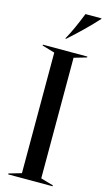

<svg xmlns="http://www.w3.org/2000/svg" viewBox="-140 -972 562 1018"><g transform="rotate(15 141.5 -463.5)"><path d="M19 -5 88 -25V-687L19 -707V-712H263V-707L194 -687V-25L263 -5V0H19ZM195 -927H283V-924Q221 -855 130 -774H125Q160 -837 195 -927Z"/></g></svg>

Font: Nyght Serif
Style: Regular
Weight: 400
Designer: Maksym Kobuzan
Version: Version 0.410;July 4, 2025;FontCreator 15.0.0.2958 64-bit